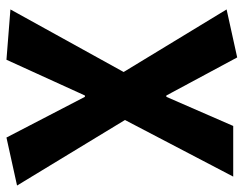

<svg xmlns="http://www.w3.org/2000/svg" viewBox="-98 -450 737 580"><g transform="rotate(90 270.0 -159.5)"><path d="M160 189 8 177 197 -165 8 -476 153 -508 268 -294H272L360 -496H513L342 -169L540 157L395 189L272 -48H268Z"/></g></svg>

Font: Font
Style: ¶
Weight: 700
Designer: Paul D. Hunt
Foundry: Adobe Systems Incorporated
Version: Version 3.000